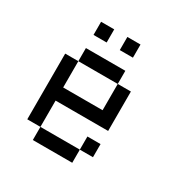

<svg xmlns="http://www.w3.org/2000/svg" viewBox="-134 -677 769 791"><g transform="rotate(30 250.0 -281.0)"><path d="M312.5 -125H375V-62.5H312.5ZM125 -62.5H312.5V0H125ZM62.5 -375H125V-250H312.5V-375H375V-187.5H125V-62.5H62.5ZM125 -437.5H312.5V-375H125ZM125 -562.5H187.5V-500H125ZM250 -562.5H312.5V-500H250Z"/></g></svg>

Font: Pixel Operator Mono
Style: Regular
Weight: 400
Monospace: yes
Designer: Jayvee Enaguas (HarvettFox96)
Version: 2016.04.25